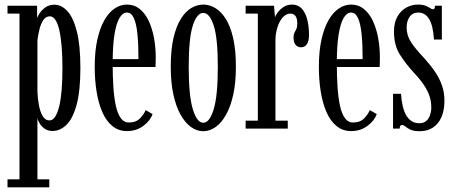

<svg xmlns="http://www.w3.org/2000/svg" viewBox="-20 -548 1940 818"><path d="M12 250V216H63V-490H12V-523.5H138V-471Q140.5 -479 149.5 -492.5Q158.5 -506 174.2 -517Q190 -528 212 -528Q241.5 -528 266.8 -501Q292 -474 307.2 -414.8Q322.5 -355.5 322.5 -259Q322.5 -160 306.2 -101Q290 -42 263 -16Q236 10 204 10Q183.5 10 169.8 0Q156 -10 148.5 -23Q141 -36 139.5 -44V216H190V250ZM190.5 -35Q205 -35 215.2 -51Q225.5 -67 232.5 -96.2Q239.5 -125.5 242.8 -166.8Q246 -208 246 -257.5Q246 -307.5 242.8 -348.2Q239.5 -389 233 -418.2Q226.5 -447.5 216.2 -463Q206 -478.5 192.5 -478.5Q175 -478.5 164.2 -462Q153.5 -445.5 147.8 -421.8Q142 -398 139.5 -376V-157Q140.5 -128 145.8 -99.8Q151 -71.5 162 -53.2Q173 -35 190.5 -35Z M521 10.5Q485 10.5 458.8 -11Q432.5 -32.5 416 -70.2Q399.5 -108 391.5 -157.5Q383.5 -207 383.5 -263Q383.5 -330 394.8 -380Q406 -430 425.2 -463Q444.5 -496 469 -512.2Q493.5 -528.5 520.5 -528.5Q552 -528.5 575.2 -509.8Q598.5 -491 613.5 -459Q628.5 -427 636 -386.8Q643.5 -346.5 643.5 -303.5Q643.5 -293 643.2 -282.8Q643 -272.5 642.5 -262.5H453V-296H570Q570 -359 565.5 -403.2Q561 -447.5 550.2 -471Q539.5 -494.5 520.5 -494.5Q502.5 -494.5 488.8 -471Q475 -447.5 467.5 -399.8Q460 -352 460 -278Q460 -223.5 463 -177.5Q466 -131.5 473.5 -97.5Q481 -63.5 494.5 -44.8Q508 -26 528.5 -26Q559.5 -26 576.8 -44Q594 -62 600.5 -79L630 -62Q620.5 -34 590.8 -11.8Q561 10.5 521 10.5Z M846 11Q818.5 11 793.5 -7Q768.5 -25 749 -60Q729.5 -95 718.5 -146Q707.5 -197 707.5 -263.5Q707.5 -336 719.2 -386.5Q731 -437 750.8 -468.2Q770.5 -499.5 795.2 -514Q820 -528.5 846 -528.5Q872 -528.5 896.8 -514Q921.5 -499.5 941.5 -468.2Q961.5 -437 973.2 -386.5Q985 -336 985 -263.5Q985 -197 974 -146Q963 -95 943.5 -60Q924 -25 898.8 -7Q873.5 11 846 11ZM846 -25Q873 -25 890.5 -82.8Q908 -140.5 908 -263.5Q908 -385.5 890.5 -439.2Q873 -493 846 -493Q819 -493 801.5 -439.2Q784 -385.5 784 -263.5Q784 -140.5 801.5 -82.8Q819 -25 846 -25Z M1026.5 0V-34H1078.5V-490H1026.5V-523.5H1147.5L1151.5 -474.5Q1153 -480.5 1162 -493.5Q1171 -506.5 1186.8 -517.5Q1202.5 -528.5 1224.5 -528.5Q1250 -528.5 1265.8 -511.2Q1281.5 -494 1289 -464.8Q1296.5 -435.5 1296.5 -399Q1296.5 -373 1287.5 -359.8Q1278.5 -346.5 1262.5 -346.5Q1248 -346.5 1239.2 -357.2Q1230.5 -368 1230.5 -389Q1230.5 -401.5 1234.8 -409Q1239 -416.5 1242.8 -425Q1246.5 -433.5 1246.5 -448Q1246.5 -470 1238.8 -480Q1231 -490 1217 -490Q1199 -490 1184.5 -473.8Q1170 -457.5 1161.8 -431Q1153.5 -404.5 1153.5 -374V-34H1206V0Z M1476 10.5Q1440 10.5 1413.8 -11Q1387.5 -32.5 1371 -70.2Q1354.5 -108 1346.5 -157.5Q1338.5 -207 1338.5 -263Q1338.5 -330 1349.8 -380Q1361 -430 1380.2 -463Q1399.5 -496 1424 -512.2Q1448.5 -528.5 1475.5 -528.5Q1507 -528.5 1530.2 -509.8Q1553.5 -491 1568.5 -459Q1583.5 -427 1591 -386.8Q1598.5 -346.5 1598.5 -303.5Q1598.5 -293 1598.2 -282.8Q1598 -272.5 1597.5 -262.5H1408V-296H1525Q1525 -359 1520.5 -403.2Q1516 -447.5 1505.2 -471Q1494.5 -494.5 1475.5 -494.5Q1457.5 -494.5 1443.8 -471Q1430 -447.5 1422.5 -399.8Q1415 -352 1415 -278Q1415 -223.5 1418 -177.5Q1421 -131.5 1428.5 -97.5Q1436 -63.5 1449.5 -44.8Q1463 -26 1483.5 -26Q1514.5 -26 1531.8 -44Q1549 -62 1555.5 -79L1585 -62Q1575.5 -34 1545.8 -11.8Q1516 10.5 1476 10.5Z M1768.5 11Q1742 11 1728.2 4.2Q1714.5 -2.5 1707.2 -9Q1700 -15.5 1693.5 -15.5Q1687.5 -15.5 1685.2 -11.2Q1683 -7 1683 0H1654.5V-148.5H1688.5Q1690.5 -118 1696.2 -94.5Q1702 -71 1711.5 -55.2Q1721 -39.5 1734.8 -31.2Q1748.5 -23 1766.5 -23Q1785 -23 1796.2 -33Q1807.5 -43 1812.5 -58.5Q1817.5 -74 1817.5 -90Q1817.5 -115.5 1809.8 -138.8Q1802 -162 1785.8 -186.2Q1769.5 -210.5 1743.5 -238Q1709 -275.5 1683.8 -315.2Q1658.5 -355 1658.5 -413Q1658.5 -452 1673.2 -477.5Q1688 -503 1711.2 -515.8Q1734.5 -528.5 1760.5 -528.5Q1781 -528.5 1793.2 -523.5Q1805.5 -518.5 1812.5 -513.5Q1819.5 -508.5 1824.5 -508.5Q1829 -508.5 1831 -512Q1833 -515.5 1833 -523.5H1862.5V-379.5H1829Q1827 -408 1822.2 -429.5Q1817.5 -451 1809.2 -465.2Q1801 -479.5 1789.2 -487Q1777.5 -494.5 1762 -494.5Q1738 -494.5 1725.2 -476.5Q1712.5 -458.5 1712.5 -430.5Q1712.5 -397.5 1730.5 -369.5Q1748.5 -341.5 1783 -305Q1811 -274.5 1831.2 -245.5Q1851.5 -216.5 1862.5 -185.5Q1873.5 -154.5 1873.5 -118.5Q1873.5 -78.5 1861 -49.5Q1848.5 -20.5 1824.8 -4.8Q1801 11 1768.5 11Z"/></svg>

Font: Imbue Thin 10pt
Style: Regular
Weight: 400
Version: Version 1.102